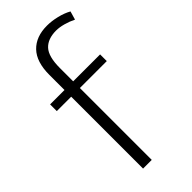

<svg xmlns="http://www.w3.org/2000/svg" viewBox="-229 -764 812 812"><g transform="rotate(-45 177.0 -357.5)"><path d="M241 -715Q269 -715 300 -707.5Q331 -700 354 -687L343 -649Q321 -660 297 -666.5Q273 -673 254 -673Q204 -673 178.5 -645.5Q153 -618 153 -550V-470H314V-430H153V0H101V-430H15V-470H101V-560Q101 -638 138 -676.5Q175 -715 241 -715Z"/></g></svg>

Font: Mukta Vaani ExtraLight
Style: Regular
Weight: 275
Designer: Noopur Datye, Girish Dalvi, Yashodeep Gholap, Pallavi Karambelkar
Foundry: Ek Type
Version: Version 2.538;PS 1.000;hotconv 16.6.51;makeotf.lib2.5.65220;